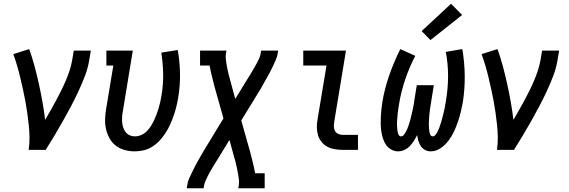

<svg xmlns="http://www.w3.org/2000/svg" viewBox="-20 -800 3040 1025"><path d="M133 0Q138 -33 137.5 -66.5Q137 -100 133.5 -133Q130 -166 125.5 -198Q121 -230 115 -262Q109 -294 102 -325.5Q95 -357 87.5 -388.5Q80 -420 71 -450.5Q62 -481 51 -511L136 -538Q152 -493 164.5 -446.5Q177 -400 187.5 -352.5Q198 -305 206.5 -257Q215 -209 221 -160Q236 -186 250.5 -211.5Q265 -237 279 -263Q293 -289 306 -315Q319 -341 330.5 -368Q342 -395 351 -422Q360 -449 365 -477L374 -530H465L456 -477Q449 -435 433 -393.5Q417 -352 398.5 -312Q380 -272 359 -232.5Q338 -193 316 -154Q294 -115 271 -76.5Q248 -38 224 0Z M698 8Q671 8 644.5 0.5Q618 -7 597.5 -23Q577 -39 564.5 -62Q552 -85 546 -111Q540 -137 541 -165Q542 -193 547 -221L585 -450H548V-530H689L636 -207Q633 -193 632 -177.5Q631 -162 632 -148Q633 -134 637.5 -120Q642 -106 650.5 -95Q659 -84 672 -78Q685 -72 700 -72Q717 -72 733.5 -79Q750 -86 763 -99Q776 -112 785.5 -127Q795 -142 802.5 -158Q810 -174 816 -190Q822 -206 827 -222.5Q832 -239 835.5 -255.5Q839 -272 842 -289Q852 -348 851 -405Q850 -462 841 -519L929 -533Q940 -470 941 -406Q942 -342 931 -277Q927 -253 921 -229Q915 -205 907 -182Q899 -159 888.5 -135.5Q878 -112 864 -90.5Q850 -69 832.5 -50Q815 -31 793 -17Q771 -3 746.5 2.5Q722 8 698 8Z M977 205 980 187Q982 170 989 154.5Q996 139 1003.5 123.5Q1011 108 1018.5 93Q1026 78 1034.5 63Q1043 48 1051.5 33Q1060 18 1069 3L1173 -168L1125 -338Q1118 -366 1111 -394Q1104 -422 1099 -450H1048V-530H1189L1186 -512Q1184 -498 1185.5 -485Q1187 -472 1189 -459.5Q1191 -447 1193.5 -434.5Q1196 -422 1199 -409.5Q1202 -397 1205.5 -384.5Q1209 -372 1212 -360L1236 -272L1296 -370Q1303 -381 1310 -392.5Q1317 -404 1324 -415.5Q1331 -427 1338 -439Q1345 -451 1351 -463Q1357 -475 1363 -487Q1369 -499 1371 -512L1374 -530H1465L1462 -512Q1459 -495 1452 -479.5Q1445 -464 1438 -448.5Q1431 -433 1423 -418Q1415 -403 1406.5 -388Q1398 -373 1389.5 -358Q1381 -343 1373 -328L1268 -157L1316 13Q1323 41 1330 69Q1337 97 1342 125H1393V205H1252L1255 187Q1257 173 1255.5 160Q1254 147 1252 134.5Q1250 122 1247.5 109.5Q1245 97 1242 84.5Q1239 72 1236 59.5Q1233 47 1229 35L1205 -53L1145 45Q1138 56 1131 67.5Q1124 79 1117 90.5Q1110 102 1103 114Q1096 126 1090 138Q1084 150 1078.5 162Q1073 174 1070 187L1067 205Z M1810 0Q1788 0 1767 -3.5Q1746 -7 1728 -16.5Q1710 -26 1697 -42Q1684 -58 1678 -77.5Q1672 -97 1671.5 -118.5Q1671 -140 1675 -161L1723 -450H1599V-530H1827L1764 -148Q1762 -136 1762.5 -123Q1763 -110 1769 -100Q1775 -90 1786 -85Q1797 -80 1810 -80H1891V0Z M2105 8Q2086 8 2069 -1.5Q2052 -11 2041.5 -26Q2031 -41 2025 -59Q2019 -77 2016 -96.5Q2013 -116 2012.5 -135.5Q2012 -155 2013 -175Q2014 -195 2016 -215Q2018 -235 2021 -254Q2027 -291 2036.5 -327.5Q2046 -364 2058.5 -399.5Q2071 -435 2085.5 -469.5Q2100 -504 2117 -538L2197 -502Q2181 -471 2167.5 -439.5Q2154 -408 2143 -375Q2132 -342 2123.5 -308.5Q2115 -275 2110 -242Q2108 -232 2107 -223Q2106 -214 2104.5 -205Q2103 -196 2102.5 -187Q2102 -178 2101 -169Q2100 -160 2099.5 -150.5Q2099 -141 2099.5 -132Q2100 -123 2100.5 -114.5Q2101 -106 2102.5 -97.5Q2104 -89 2108 -80.5Q2112 -72 2121 -72Q2130 -72 2136 -80Q2142 -88 2146.5 -96Q2151 -104 2154.5 -112.5Q2158 -121 2160.5 -129Q2163 -137 2166 -145.5Q2169 -154 2171 -162.5Q2173 -171 2175 -179.5Q2177 -188 2179 -196.5Q2181 -205 2183 -213.5Q2185 -222 2186.5 -230.5Q2188 -239 2189.5 -247.5Q2191 -256 2192 -265L2205 -345H2296L2283 -265Q2282 -256 2280.5 -247.5Q2279 -239 2277.5 -230.5Q2276 -222 2275 -213.5Q2274 -205 2273 -196.5Q2272 -188 2271.5 -179.5Q2271 -171 2270.5 -162.5Q2270 -154 2269.5 -145.5Q2269 -137 2269.5 -128.5Q2270 -120 2270.5 -111.5Q2271 -103 2272.5 -95Q2274 -87 2278 -79.5Q2282 -72 2291 -72Q2298 -72 2303.5 -78.5Q2309 -85 2313 -91.5Q2317 -98 2320 -105Q2323 -112 2325.5 -119.5Q2328 -127 2330.5 -134Q2333 -141 2335 -148Q2337 -155 2339 -162.5Q2341 -170 2343 -177Q2345 -184 2346.5 -191.5Q2348 -199 2350 -206Q2352 -213 2353.5 -220.5Q2355 -228 2356 -235Q2357 -242 2358.5 -249.5Q2360 -257 2361 -264Q2372 -330 2372 -395Q2372 -460 2360 -523L2448 -538Q2460 -468 2461 -397.5Q2462 -327 2451 -255Q2446 -228 2439.5 -201Q2433 -174 2424 -148Q2415 -122 2403 -96.5Q2391 -71 2373.5 -48Q2356 -25 2331.5 -8.5Q2307 8 2279 8Q2263 8 2249 0.5Q2235 -7 2226.5 -20Q2218 -33 2213.5 -48Q2209 -63 2207 -79Q2199 -63 2189.5 -48Q2180 -33 2167.5 -20Q2155 -7 2138.5 0.5Q2122 8 2105 8ZM2278 -586 2231 -634 2388 -780 2447 -720Z M2633 0Q2638 -33 2637.5 -66.5Q2637 -100 2633.5 -133Q2630 -166 2625.5 -198Q2621 -230 2615 -262Q2609 -294 2602 -325.5Q2595 -357 2587.5 -388.5Q2580 -420 2571 -450.5Q2562 -481 2551 -511L2636 -538Q2652 -493 2664.5 -446.5Q2677 -400 2687.5 -352.5Q2698 -305 2706.5 -257Q2715 -209 2721 -160Q2736 -186 2750.5 -211.5Q2765 -237 2779 -263Q2793 -289 2806 -315Q2819 -341 2830.5 -368Q2842 -395 2851 -422Q2860 -449 2865 -477L2874 -530H2965L2956 -477Q2949 -435 2933 -393.5Q2917 -352 2898.5 -312Q2880 -272 2859 -232.5Q2838 -193 2816 -154Q2794 -115 2771 -76.5Q2748 -38 2724 0Z"/></svg>

Font: Iosevka Curly Slab MdObl
Style: Regular
Weight: 500
Italic angle: -9°
Monospace: yes
Designer: Belleve Invis
Foundry: Belleve Invis
Version: Version 11.0.0; ttfautohint (v1.8.3)